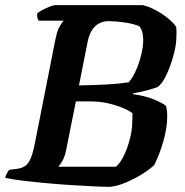

<svg xmlns="http://www.w3.org/2000/svg" viewBox="-31 -724 717 744"><path d="M395 0Q370 0 330 -2Q290 -4 242 -7Q194 -10 146 -14.5Q98 -19 56.5 -24Q15 -29 -11 -35Q-5 -55 5 -66L36 -70Q67 -74 81 -96.5Q95 -119 105 -173L182 -563Q190 -605 201 -623Q212 -641 216 -644H119Q116 -648 114 -655Q112 -662 113 -671Q119 -678 133.5 -685.5Q148 -693 162 -698.5Q176 -704 182 -704H523Q559 -695 595.5 -671Q632 -647 652 -620Q653 -610 653 -598.5Q653 -587 652 -569Q650 -539 639 -501Q628 -463 612.5 -431Q597 -399 580 -387Q565 -381 539 -374Q513 -367 486 -363L484 -359Q530 -353 563.5 -339.5Q597 -326 612 -314Q617 -298 617 -273Q617 -230 602.5 -178.5Q588 -127 567 -85Q552 -70 521.5 -50.5Q491 -31 456 -16.5Q421 -2 395 0ZM275 -393Q332 -394 379.5 -396.5Q427 -399 468 -405Q484 -424 496.5 -452.5Q509 -481 516.5 -512.5Q524 -544 524 -570Q524 -604 509 -622Q487 -632 452 -637Q417 -642 391 -642Q357 -642 336.5 -621Q316 -600 309 -564ZM195 -78H418Q434 -91 447.5 -118Q461 -145 470 -177Q479 -209 481 -237Q482 -255 482 -264Q482 -273 482 -285Q472 -294 448 -304.5Q424 -315 390.5 -323Q357 -331 320 -331H263L226 -146Q221 -119 211.5 -102Q202 -85 195 -78Z"/></svg>

Font: Texturina
Style: Bold Italic
Weight: 700
Italic angle: -11°
Designer: Guillermo Torres Carreño
Foundry: Omnibus-Type
Version: Version 1.002; ttfautohint (v1.8.3)